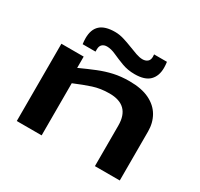

<svg xmlns="http://www.w3.org/2000/svg" viewBox="-159 -965 1210 1164"><g transform="rotate(30 446.0 -383.0)"><path d="M86 0V-541H242V-462Q301 -489 350.5 -509Q400 -529 449.5 -540Q499 -551 558 -551Q643 -551 698 -524Q753 -497 780 -450Q807 -403 807 -343V0H633V-284Q633 -426 490 -426Q428 -426 376 -409Q324 -392 260 -365V0ZM199 -603Q196 -624 196 -644Q196 -705 229.5 -735.5Q263 -766 333 -766Q363 -766 394.5 -756.5Q426 -747 456 -735Q486 -723 512 -714Q538 -705 558 -705Q579 -705 592.5 -716Q606 -727 606 -750Q606 -753 605.5 -757Q605 -761 605 -766H695Q698 -744 698 -725Q698 -668 665.5 -635.5Q633 -603 562 -603Q513 -603 472 -618.5Q431 -634 397 -649.5Q363 -665 335 -665Q314 -665 301.5 -653.5Q289 -642 289 -619Q289 -615 289 -611Q289 -607 289 -603Z"/></g></svg>

Font: Georama ExtraExtended SemiBold
Style: Regular
Weight: 600
Width: 8
Designer: Jean-Baptiste Levee
Foundry: Production Type
Version: Version 1.000